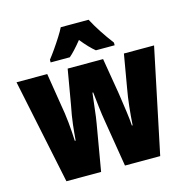

<svg xmlns="http://www.w3.org/2000/svg" viewBox="-111 -873 958 979"><g transform="rotate(-15 368.0 -383.0)"><path d="M429.2 0 389.2 -244.1Q382.8 -280.8 377.9 -323.7Q373 -366.7 369.1 -401.9H365.2Q359.9 -361.8 355.2 -318.6Q350.6 -275.4 345.2 -245.1L303.2 0H120.1L4.9 -553.2H167L194.8 -379.9Q202.6 -338.9 207.8 -287.4Q212.9 -235.8 214.8 -188H219.2Q222.2 -227.1 227.3 -271.5Q232.4 -315.9 243.2 -369.1L274.9 -553.2H461.9L493.2 -366.2Q501.5 -312 507.8 -265.4Q514.2 -218.8 516.1 -188H520Q522.9 -234.4 528.3 -284.7Q533.7 -335 542 -379.9L571.8 -553.2H731L615.2 0ZM442.4 -766.1Q478 -698.2 537.1 -620.1V-606H438Q407.7 -630.4 368.2 -679.2Q325.7 -627 300.3 -606H199.2V-620.1Q212.9 -637.2 232.2 -664.8Q251.5 -692.4 269.3 -720.5Q287.1 -748.5 295.4 -766.1Z"/></g></svg>

Font: Open Sans Condensed ExtraBold
Style: Regular
Weight: 800
Width: 3
Designer: Monotype Design Team
Foundry: Monotype Imaging Inc.
Version: Version 3.000; ttfautohint (v1.8.4)